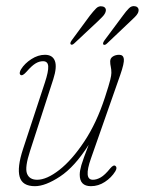

<svg xmlns="http://www.w3.org/2000/svg" viewBox="-20 -616 484 643"><path d="M367 -60Q373.5 -54.5 366 -42Q353 -21 331.2 -6.8Q309.5 7.5 284.5 7.5Q247 7.5 247 -31Q247 -44 252.5 -63Q258 -82 277 -131Q230 -57 181 -24.8Q132 7.5 97 7.5Q54.5 7.5 45.8 -24Q37 -55.5 57 -116.5L130.5 -340Q142.5 -376.5 141.5 -393.8Q140.5 -411 124 -411Q111 -411 98.5 -403.2Q86 -395.5 69.5 -376.5Q55.5 -360.5 49 -365Q45.5 -367.5 46.2 -373Q47 -378.5 50.5 -384Q62.5 -403.5 85 -418Q107.5 -432.5 130.5 -432.5Q156 -432.5 163.8 -412Q171.5 -391.5 158.5 -351L80.5 -110Q62.5 -55 70.5 -34.5Q78.5 -14 104.5 -14Q136.5 -14 178.8 -47Q221 -80 262.2 -142Q303.5 -204 331.5 -290Q345.5 -333 349.2 -348.5Q353 -364 353 -372Q353 -384 351 -392.5Q349 -401 349 -410.5Q349 -421 358 -426.8Q367 -432.5 379 -432.5Q393 -432.5 394.8 -418.5Q396.5 -404.5 382.5 -364.5L284.5 -85Q259.5 -14 291 -14Q303.5 -14 317.2 -21.8Q331 -29.5 349.5 -52.5Q360.5 -65.5 367 -60ZM391 -563Q402.5 -579 411.8 -588.2Q421 -597.5 432.5 -595Q439.5 -594 442.8 -588.2Q446 -582.5 442 -572.5Q438 -565 430.8 -558.2Q423.5 -551.5 416.5 -544.5L339 -471Q331 -463 326 -467Q323 -471 330 -481ZM280.5 -563Q293 -579 302 -588Q311 -597 322.5 -594.5Q330 -593.5 333.2 -587.8Q336.5 -582 332 -572Q328.5 -565 321.2 -558Q314 -551 307 -544L229 -471Q221 -463.5 217 -467.5Q213 -471 220.5 -481.5Z"/></svg>

Font: Fraunces144ptSuperSoftThinItalic
Style: Italic
Weight: 100
Italic angle: -16°
Version: Version 1.000;[0bf87f6ff]